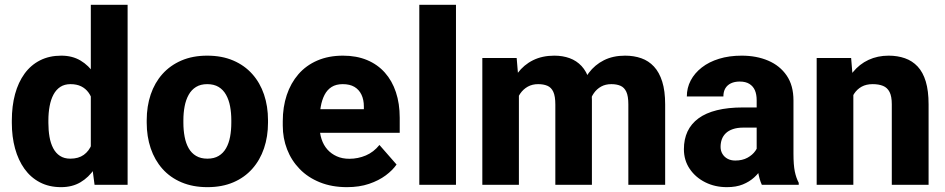

<svg xmlns="http://www.w3.org/2000/svg" viewBox="-20 -770 3938 800"><path d="M358.4 -118.2V-750H511.7V0H374ZM29.3 -257.8V-268.1Q29.3 -328.1 42.7 -377.7Q56.2 -427.2 82.3 -463.1Q108.4 -499 147 -518.6Q185.5 -538.1 235.4 -538.1Q281.2 -538.1 315.4 -517.8Q349.6 -497.6 373.8 -461.2Q397.9 -424.8 413.1 -375.7Q428.2 -326.7 436 -269.5V-252Q428.7 -197.3 413.3 -149.9Q397.9 -102.5 373.8 -66.7Q349.6 -30.8 315.2 -10.5Q280.8 9.8 234.4 9.8Q184.6 9.8 146.2 -10.3Q107.9 -30.3 82 -66.4Q56.2 -102.5 42.7 -151.4Q29.3 -200.2 29.3 -257.8ZM181.6 -268.1V-257.8Q181.6 -226.6 186.3 -199.7Q190.9 -172.9 201.7 -152.3Q212.4 -131.8 230 -120.4Q247.6 -108.9 272.9 -108.9Q307.1 -108.9 329.1 -124.8Q351.1 -140.6 362.3 -168.9Q373.5 -197.3 374 -234.9V-286.1Q374 -317.4 367.7 -342.3Q361.3 -367.2 348.9 -384.3Q336.4 -401.4 317.9 -410.4Q299.3 -419.4 273.9 -419.4Q249 -419.4 231.4 -408Q213.9 -396.5 202.9 -376Q191.9 -355.5 186.8 -327.9Q181.6 -300.3 181.6 -268.1Z M591.3 -258.8V-269Q591.3 -327.1 607.9 -376.2Q624.5 -425.3 656.7 -461.4Q689 -497.6 735.8 -517.8Q782.7 -538.1 843.3 -538.1Q904.8 -538.1 951.9 -517.8Q999 -497.6 1031.2 -461.4Q1063.5 -425.3 1080.1 -376.2Q1096.7 -327.1 1096.7 -269V-258.8Q1096.7 -201.2 1080.1 -152.1Q1063.5 -103 1031.2 -66.7Q999 -30.3 952.1 -10.3Q905.3 9.8 844.2 9.8Q783.7 9.8 736.3 -10.3Q689 -30.3 656.7 -66.7Q624.5 -103 607.9 -152.1Q591.3 -201.2 591.3 -258.8ZM744.1 -269V-258.8Q744.1 -227.5 749.3 -200.2Q754.4 -172.9 766.1 -152.3Q777.8 -131.8 797.1 -120.4Q816.4 -108.9 844.2 -108.9Q872.1 -108.9 891.1 -120.4Q910.2 -131.8 921.9 -152.3Q933.6 -172.9 938.7 -200.2Q943.8 -227.5 943.8 -258.8V-269Q943.8 -299.8 938.7 -326.9Q933.6 -354 921.9 -375Q910.2 -396 890.9 -407.7Q871.6 -419.4 843.3 -419.4Q815.9 -419.4 796.9 -407.7Q777.8 -396 766.1 -375Q754.4 -354 749.3 -326.9Q744.1 -299.8 744.1 -269Z M1425.8 9.8Q1362.8 9.8 1313 -10.3Q1263.2 -30.3 1228.8 -65.7Q1194.3 -101.1 1176.3 -147.5Q1158.2 -193.8 1158.2 -246.6V-265.1Q1158.2 -324.2 1174.8 -374Q1191.4 -423.8 1223.4 -460.7Q1255.4 -497.6 1302.2 -517.8Q1349.1 -538.1 1409.2 -538.1Q1465.3 -538.1 1509.3 -519.8Q1553.2 -501.5 1583.5 -467.5Q1613.8 -433.6 1629.6 -386Q1645.5 -338.4 1645.5 -279.3V-216.8H1219.7V-314.9H1496.1V-326.7Q1496.1 -354.5 1486.1 -375.5Q1476.1 -396.5 1456.8 -408Q1437.5 -419.4 1408.2 -419.4Q1380.4 -419.4 1361.8 -407.7Q1343.3 -396 1332.3 -374.8Q1321.3 -353.5 1316.4 -325.4Q1311.5 -297.4 1311.5 -265.1V-246.6Q1311.5 -215.8 1319.8 -190.4Q1328.1 -165 1344.2 -147Q1360.4 -128.9 1383.3 -118.7Q1406.2 -108.4 1435.5 -108.4Q1471.7 -108.4 1504.4 -122.3Q1537.1 -136.2 1561 -166L1632.3 -84.5Q1616.2 -61 1587.2 -39.3Q1558.1 -17.6 1517.6 -3.9Q1477.1 9.8 1425.8 9.8Z M1879.9 -750V0H1727.1V-750Z M2142.1 -417.5V0H1989.7V-528.3H2132.8ZM2122.6 -282.7 2084 -281.7Q2084 -337.4 2097.4 -384Q2110.8 -430.7 2136.7 -465.3Q2162.6 -500 2200.9 -519Q2239.3 -538.1 2289.6 -538.1Q2324.7 -538.1 2353.5 -527.6Q2382.3 -517.1 2403.1 -494.9Q2423.8 -472.7 2435.1 -437.3Q2446.3 -401.9 2446.3 -352.5V0H2293.9V-334Q2293.9 -369.1 2285.4 -387.5Q2276.9 -405.8 2260.7 -412.6Q2244.6 -419.4 2222.2 -419.4Q2197.8 -419.4 2179 -408.9Q2160.2 -398.4 2147.5 -379.9Q2134.8 -361.3 2128.7 -336.4Q2122.6 -311.5 2122.6 -282.7ZM2430.7 -290.5 2382.3 -286.6Q2382.3 -340.3 2395 -386.2Q2407.7 -432.1 2433.1 -466.1Q2458.5 -500 2496.3 -519Q2534.2 -538.1 2584.5 -538.1Q2621.6 -538.1 2652.1 -527.3Q2682.6 -516.6 2704.8 -492.7Q2727.1 -468.8 2739.3 -429.9Q2751.5 -391.1 2751.5 -335V0H2598.1V-335Q2598.1 -369.6 2589.6 -387.7Q2581.1 -405.8 2565.2 -412.6Q2549.3 -419.4 2527.3 -419.4Q2502.9 -419.4 2484.9 -409.4Q2466.8 -399.4 2454.6 -382.1Q2442.4 -364.7 2436.5 -341.3Q2430.7 -317.9 2430.7 -290.5Z M3132.8 -126V-352.5Q3132.8 -376.5 3125.5 -393.6Q3118.2 -410.6 3102.5 -420.4Q3086.9 -430.2 3062 -430.2Q3041 -430.2 3025.6 -422.9Q3010.3 -415.5 3002.2 -401.9Q2994.1 -388.2 2994.1 -368.2H2841.8Q2841.8 -403.8 2857.9 -434.6Q2874 -465.3 2904.1 -488.8Q2934.1 -512.2 2976.1 -525.1Q3018.1 -538.1 3070.3 -538.1Q3132.3 -538.1 3180.9 -517.3Q3229.5 -496.6 3257.8 -455.3Q3286.1 -414.1 3286.1 -351.6V-130.4Q3286.1 -82.5 3291.7 -55.4Q3297.4 -28.3 3308.1 -8.3V0H3154.3Q3143.6 -22.9 3138.2 -56.9Q3132.8 -90.8 3132.8 -126ZM3151.9 -322.3 3152.8 -238.3H3077.1Q3051.8 -238.3 3033.4 -231.9Q3015.1 -225.6 3003.9 -214.6Q2992.7 -203.6 2987.5 -189.2Q2982.4 -174.8 2982.4 -157.7Q2982.4 -141.6 2990.2 -128.7Q2998 -115.7 3011.7 -108.4Q3025.4 -101.1 3043.5 -101.1Q3073.2 -101.1 3094.5 -112.8Q3115.7 -124.5 3127.4 -141.4Q3139.2 -158.2 3139.2 -172.9L3175.8 -109.4Q3167 -89.8 3154.3 -69.1Q3141.6 -48.3 3122.1 -30.5Q3102.5 -12.7 3075 -1.5Q3047.4 9.8 3008.8 9.8Q2959 9.8 2918.5 -10.5Q2877.9 -30.8 2853.8 -66.4Q2829.6 -102.1 2829.6 -148.4Q2829.6 -189.9 2844.7 -222.2Q2859.9 -254.4 2890.4 -276.9Q2920.9 -299.3 2967.3 -310.8Q3013.7 -322.3 3075.7 -322.3Z M3535.6 -415.5V0H3382.8V-528.3H3526.4ZM3515.6 -282.7 3477.5 -281.7Q3477.5 -341.3 3492.2 -388.7Q3506.8 -436 3533.9 -469.5Q3561 -502.9 3598.9 -520.5Q3636.7 -538.1 3682.6 -538.1Q3719.7 -538.1 3750.5 -527.3Q3781.2 -516.6 3803.5 -492.9Q3825.7 -469.2 3837.4 -430.4Q3849.1 -391.6 3849.1 -335V0H3695.8V-335.4Q3695.8 -368.7 3686.5 -386.7Q3677.2 -404.8 3659.4 -412.1Q3641.6 -419.4 3616.2 -419.4Q3589.4 -419.4 3570.3 -408.9Q3551.3 -398.4 3539.1 -379.9Q3526.9 -361.3 3521.2 -336.4Q3515.6 -311.5 3515.6 -282.7Z"/></svg>

Font: Roboto ExtraBold
Style: Regular
Weight: 800
Designer: Christian Robertson
Foundry: Google
Version: Version 3.009; 2024